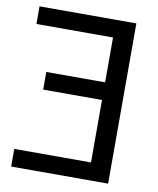

<svg xmlns="http://www.w3.org/2000/svg" viewBox="-80 -768 685 832"><g transform="rotate(10 262.0 -352.5)"><path d="M452.6 0H26V-77.6H393.6L363.6 -42V-662L393.6 -627.4H26.6V-705H452.6ZM396.2 -352.4H104.7V-430H396.2Z"/></g></svg>

Font: TikTok Sans Light
Style: Regular
Weight: 300
Version: Version 4.000